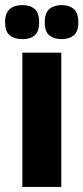

<svg xmlns="http://www.w3.org/2000/svg" viewBox="-43 -735 328 755"><path d="M45 0V-528H198V0ZM200 -581Q170 -581 151.5 -595.5Q133 -610 133 -647Q133 -684 151 -699.5Q169 -715 200 -715Q229 -715 247 -699.5Q265 -684 265 -647Q265 -610 246.5 -595.5Q228 -581 200 -581ZM45 -581Q14 -581 -4.5 -596Q-23 -611 -23 -648Q-23 -684 -4.5 -699.5Q14 -715 45 -715Q76 -715 93.5 -699.5Q111 -684 111 -648Q111 -611 93.5 -596Q76 -581 45 -581Z"/></svg>

Font: Bricolage Grotesque Condensed ExtraBold
Style: Regular
Weight: 800
Width: 3
Designer: Mathieu Triay
Foundry: Atelier Triay
Version: Version 1.000;gftools[0.9.30]